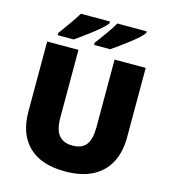

<svg xmlns="http://www.w3.org/2000/svg" viewBox="-133 -1033 1023 1150"><g transform="rotate(15 378.5 -458.5)"><path d="M376 10Q228 10 150.5 -65.5Q73 -141 73 -280V-714H267V-295Q267 -219 295.5 -185Q324 -151 379 -151Q438 -151 464.5 -185.5Q491 -220 491 -296V-714H684V-284Q684 -194 650 -128Q616 -62 547.5 -26Q479 10 376 10ZM633 -917Q625 -904 603 -884Q581 -864 552.5 -842Q524 -820 496.5 -800Q469 -780 449 -767H350V-781Q364 -800 383 -825.5Q402 -851 420.5 -878Q439 -905 451 -927H633ZM406 -917Q398 -904 376 -884Q354 -864 325.5 -842Q297 -820 269.5 -800Q242 -780 223 -767H124V-781Q138 -800 156.5 -825.5Q175 -851 193.5 -878Q212 -905 225 -927H406Z"/></g></svg>

Font: Noto Sans Symbols Black
Style: Regular
Weight: 900
Version: Version 2.002